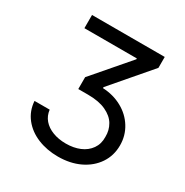

<svg xmlns="http://www.w3.org/2000/svg" viewBox="-165 -664 949 985"><g transform="rotate(30 309.5 -171.5)"><path d="M312.5 108.4Q358.4 108.4 394.5 93.3Q430.7 78.1 451.7 48.3Q472.7 18.6 471.7 -22.5Q472.7 -62.5 453.6 -94.7Q434.6 -127 392.6 -146.5Q350.6 -166 286.1 -166H228.5V-236.3L410.2 -447.3V-452.1H99.6V-530.3H530.3V-465.8L335.9 -239.3V-233.4Q398.4 -230.5 449.2 -202.6Q500 -174.8 529.3 -127.4Q558.6 -80.1 558.6 -22.5Q558.6 38.1 526.9 85.4Q495.1 132.8 439 159.7Q382.8 186.5 310.5 186.5Q245.1 186.5 190.4 164.1Q135.7 141.6 102.1 99.1Q68.4 56.6 64.5 -1H154.3Q158.2 33.2 179.2 57.6Q200.2 82 234.9 95.2Q269.5 108.4 312.5 108.4Z"/></g></svg>

Font: WEMIX Pretendard Variable
Style: Regular
Weight: 400
Designer: Base glyphs from Inter by Rasmus Andersson; Hangeul glyphs from Noto Sans CJK(Source Han Sans) by Jang Soo-young and Kan
Foundry: Kil Hyung-jin
Version: Version 1.000;Glyphs 3.2 (3208)